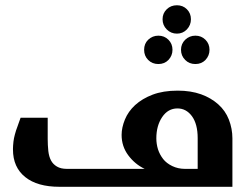

<svg xmlns="http://www.w3.org/2000/svg" viewBox="-20 -717 956 737"><path d="M620.1 -681.6Q635.7 -696.8 659.2 -696.8Q682.1 -696.8 697.3 -681.6Q712.9 -666 712.9 -643.1Q712.9 -620.6 697.3 -604Q681.6 -587.9 659.2 -587.9Q636.2 -587.9 620.1 -604Q604 -620.1 604 -643.1Q604 -666 620.1 -681.6ZM548.8 -564.5Q565.4 -580.1 587.9 -580.1Q610.8 -580.1 626.5 -564.5Q642.1 -548.8 642.1 -525.9Q642.1 -503.4 626.5 -486.8Q611.3 -471.2 587.9 -471.2Q564.5 -471.2 548.8 -486.8Q533.2 -502.4 533.2 -525.9Q533.2 -549.3 548.8 -564.5ZM690.9 -564.5Q707.5 -580.1 730 -580.1Q752.9 -580.1 768.6 -564.5Q784.2 -548.8 784.2 -525.9Q784.2 -503.4 768.6 -486.8Q753.4 -471.2 730 -471.2Q706.5 -471.2 690.9 -486.8Q674.8 -502.9 674.8 -525.9Q674.8 -548.8 690.9 -564.5ZM163.1 -183.1Q163.1 -160.6 165.5 -137.2Q168 -115.7 175.8 -101.1Q183.6 -86.4 198.7 -77.6Q213.4 -68.8 236.8 -68.8H535.2Q497.6 -86.9 472.2 -121.1Q446.8 -155.3 446.8 -199.2Q446.8 -227.1 459.5 -258.3Q472.2 -289.1 498.5 -313.5Q525.9 -338.4 565.4 -353.5Q606.4 -369.1 662.1 -369.1Q712.4 -369.1 752 -355Q790 -341.3 817.9 -316.4Q845.2 -292 858.4 -258.3Q872.1 -223.1 872.1 -186V0H208Q123.5 0 77.1 -37.1Q29.8 -74.7 29.8 -143.1V-147Q29.8 -156.2 31.7 -173.8Q33.2 -186.5 37.1 -200.7Q41.5 -217.3 46.4 -229.5Q48.3 -234.9 52.5 -246.8Q56.6 -258.8 59.1 -265.1H163.1ZM738.8 -187Q738.8 -240.7 716.8 -271Q694.8 -300.8 661.1 -300.8Q625 -300.8 602.5 -267.6Q580.1 -234.4 580.1 -186Q580.1 -164.6 586.4 -144Q592.8 -124 606.4 -106.4Q619.1 -90.3 641.1 -79.6Q663.6 -68.8 689.9 -68.8H738.8Z"/></svg>

Font: SimahzazaarabicW05-SemiBold
Style: Regular
Weight: 600
Designer: Ahmed zaza
Foundry: Ahmed zaza
Version: Version 1.001